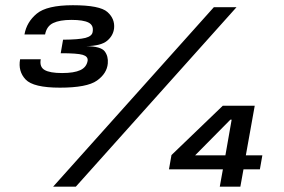

<svg xmlns="http://www.w3.org/2000/svg" viewBox="-20 -701 1065 721"><path d="M205 -371.8Q306.7 -371.8 344.1 -398.4Q381.5 -425 384.8 -462.7Q387.2 -489.7 373.1 -508.3Q358.9 -526.9 304 -527.7Q359.2 -528.7 382.2 -547.8Q405.2 -566.9 408.4 -594.7Q412 -630.3 383.5 -655.8Q355.1 -681.4 253.8 -681.4Q156.2 -681.4 118.1 -649.8Q80 -618.2 71.9 -571.7H149.3Q155.3 -603 179.9 -614.6Q204.4 -626.3 248.2 -626.3Q293.1 -626.3 312.7 -616.1Q332.4 -605.9 327.9 -581.1Q325.7 -565.2 300.9 -558.7Q276.1 -552.3 216.8 -551.9L208 -501.1Q270.3 -501.2 290.7 -495.1Q311.1 -489 309.1 -472.9Q304.9 -448.4 281.5 -437.6Q258 -426.7 213.2 -426.7Q167.4 -426.7 147.6 -438.2Q127.7 -449.6 133 -478.5H55.5Q47.2 -433.2 76.2 -402.5Q105.3 -371.8 205 -371.8ZM179.5 0H264.7L868.2 -674H783.1ZM805.3 0H882.6L894.3 -65H955.9L965.2 -117.7H903.2L936.6 -304H816.7L623.9 -118.7L614.5 -65H817ZM712.7 -117.7 845.1 -251.6H849.9L826.4 -117.7Z"/></svg>

Font: Anybody Thin
Style: Italic
Weight: 100
Italic angle: -10°
Designer: Tyler Finck
Foundry: Etcetera Type Company
Version: Version 1.114;gftools[0.9.25]